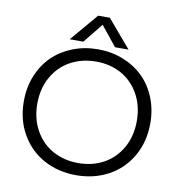

<svg xmlns="http://www.w3.org/2000/svg" viewBox="-97 -991 1025 1095"><g transform="rotate(10 416.0 -444.0)"><path d="M246.1 -742.2 382.8 -902.8H450.2L586.9 -742.2H508.8L417 -856L325.2 -742.2ZM49.8 -349.1Q49.8 -429.7 77.9 -498.3Q106 -566.9 154.8 -614Q203.6 -661.1 271 -687.5Q338.4 -713.9 416 -713.9Q493.7 -713.9 561 -687.5Q628.4 -661.1 677.2 -614Q726.1 -566.9 754.2 -498.3Q782.2 -429.7 782.2 -349.1Q782.2 -242.2 734.1 -158.7Q686 -75.2 602.8 -30Q519.5 15.1 416 15.1Q312.5 15.1 229.2 -30Q146 -75.2 97.9 -158.7Q49.8 -242.2 49.8 -349.1ZM704.1 -349.1Q704.1 -437 665.8 -504.9Q627.4 -572.8 562.3 -608.2Q497.1 -643.6 416 -643.1Q335 -642.6 269.8 -607.2Q204.6 -571.8 166.3 -504.4Q127.9 -437 127.9 -349.1Q127.9 -260.3 166.7 -192.6Q205.6 -125 270.5 -90.1Q335.4 -55.2 416 -55.2Q496.6 -55.2 561.5 -90.1Q626.5 -125 665.3 -192.6Q704.1 -260.3 704.1 -349.1Z"/></g></svg>

Font: Prompt Light
Style: Regular
Weight: 300
Designer: Katatrad Team
Foundry: CadsonDemak
Version: Version 1.000;PS 001.000;hotconv 1.0.88;makeotf.lib2.5.64775